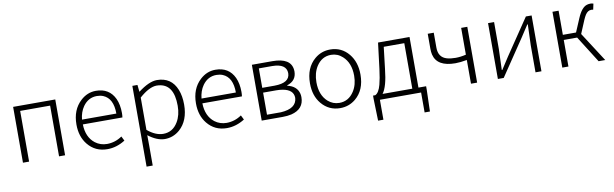

<svg xmlns="http://www.w3.org/2000/svg" viewBox="-48 -1057 5775 1806"><g transform="rotate(-10 2839.5 -154.5)"><path d="M99.6 0V-533.2H502V0H444.3V-484.4H158.2V0Z M905.3 12.7Q789.1 12.7 718.8 -74.2Q657.2 -150.4 657.2 -265.6Q657.2 -406.2 745.1 -487.3Q809.6 -546.9 891.6 -546.9Q1019.5 -546.9 1071.3 -436.5Q1097.7 -378.9 1097.7 -298.8Q1097.7 -275.4 1094.7 -256.8H716.8Q719.7 -133.8 797.9 -73.2Q846.7 -36.1 911.1 -36.1Q989.3 -37.1 1053.7 -82L1075.2 -39.1Q993.2 12.7 905.3 12.7ZM716.8 -302.7H1044.9Q1044.9 -448.2 952.1 -486.3Q924.8 -497.1 892.6 -497.1Q810.5 -497.1 759.8 -425.8Q723.6 -374 716.8 -302.7Z M1238.3 238.3V-533.2H1287.1L1293.9 -467.8H1295.9Q1398.4 -545.9 1473.6 -546.9Q1612.3 -546.9 1663.1 -418.9Q1687.5 -357.4 1687.5 -275.4Q1687.5 -123 1596.7 -42Q1534.2 12.7 1453.1 12.7Q1377.9 11.7 1295.9 -51.8L1296.9 45.9V238.3ZM1447.3 -38.1Q1538.1 -38.1 1587.9 -122.1Q1626 -185.5 1626 -275.4Q1626 -482.4 1481.4 -495.1Q1471.7 -496.1 1462.9 -496.1Q1391.6 -495.1 1296.9 -411.1V-102.5Q1373 -38.1 1447.3 -38.1Z M2046.9 12.7Q1930.7 12.7 1860.4 -74.2Q1798.8 -150.4 1798.8 -265.6Q1798.8 -406.2 1886.7 -487.3Q1951.2 -546.9 2033.2 -546.9Q2161.1 -546.9 2212.9 -436.5Q2239.3 -378.9 2239.3 -298.8Q2239.3 -275.4 2236.3 -256.8H1858.4Q1861.3 -133.8 1939.5 -73.2Q1988.3 -36.1 2052.7 -36.1Q2130.9 -37.1 2195.3 -82L2216.8 -39.1Q2134.8 12.7 2046.9 12.7ZM1858.4 -302.7H2186.5Q2186.5 -448.2 2093.8 -486.3Q2066.4 -497.1 2034.2 -497.1Q1952.1 -497.1 1901.4 -425.8Q1865.2 -374 1858.4 -302.7Z M2379.9 0V-533.2H2575.2Q2751 -533.2 2762.7 -418Q2763.7 -409.2 2763.7 -401.4Q2762.7 -313.5 2673.8 -285.2V-281.2Q2763.7 -260.7 2782.2 -186.5Q2786.1 -169.9 2786.1 -152.3Q2786.1 -39.1 2665 -8.8Q2627 0 2581.1 0ZM2438.5 -302.7H2556.6Q2702.1 -303.7 2703.1 -396.5Q2701.2 -487.3 2565.4 -488.3H2438.5ZM2438.5 -45.9H2571.3Q2720.7 -54.7 2727.5 -155.3Q2727.5 -234.4 2624 -252Q2595.7 -256.8 2563.5 -256.8H2438.5Z M3128.9 12.7Q3020.5 12.7 2951.2 -70.3Q2887.7 -146.5 2887.7 -265.6Q2887.7 -414.1 2981.4 -493.2Q3044.9 -546.9 3128.9 -546.9Q3237.3 -546.9 3305.7 -463.9Q3370.1 -385.7 3370.1 -265.6Q3370.1 -117.2 3275.4 -39.1Q3211.9 12.7 3128.9 12.7ZM3128.9 -37.1Q3217.8 -37.1 3269.5 -117.2Q3309.6 -178.7 3309.6 -265.6Q3309.6 -387.7 3237.3 -453.1Q3190.4 -496.1 3128.9 -496.1Q3040 -496.1 2988.3 -415Q2949.2 -352.5 2949.2 -265.6Q2949.2 -142.6 3021.5 -78.1Q3068.4 -37.1 3128.9 -37.1Z M3630.9 -484.4 3606.4 -277.3Q3588.9 -109.4 3543 -49.8H3827.1V-484.4ZM3885.7 -49.8H3959V-14.6L3953.1 190.4H3902.3V0H3508.8V190.4H3458L3452.1 -14.6V-49.8H3473.6Q3508.8 -66.4 3528.3 -139.6Q3543 -193.4 3554.7 -286.1L3585 -533.2H3885.7Z M4378.9 0V-226.6Q4315.4 -214.8 4268.6 -214.8Q4093.8 -214.8 4065.4 -334Q4059.6 -359.4 4059.6 -390.6V-533.2H4117.2V-390.6Q4117.2 -296.9 4197.3 -274.4Q4231.4 -264.6 4279.3 -264.6Q4326.2 -264.6 4378.9 -277.3V-533.2H4437.5V0Z M4635.7 0V-533.2H4693.4V-276.4Q4693.4 -241.2 4686.5 -76.2H4691.4L4766.6 -192.4L4997.1 -533.2H5051.8V0H4995.1V-255.9Q4995.1 -292 5002 -457H4997.1Q4943.4 -374 4921.9 -341.8L4691.4 0Z M5480.5 -280.3 5661.1 0H5597.7L5437.5 -253.9H5309.6V0H5251V-533.2H5309.6V-302.7H5435.5L5490.2 -431.6Q5530.3 -526.4 5582 -542Q5597.7 -546.9 5616.2 -546.9Q5628.9 -546.9 5643.6 -542L5631.8 -486.3Q5624 -488.3 5614.3 -488.3Q5580.1 -488.3 5556.6 -452.1Q5544.9 -433.6 5533.2 -406.2Z"/></g></svg>

Font: Taipei Sans TC Beta Light
Style: Regular
Weight: 300
Designer: JT Foundry
Foundry: JT Foundry
Version: Version 1.000